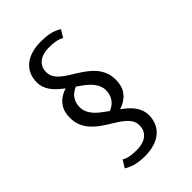

<svg xmlns="http://www.w3.org/2000/svg" viewBox="-275 -874 1201 1201"><g transform="rotate(-45 325.0 -274.0)"><path d="M436 -675.5Q412 -688.5 386 -692.5Q360 -696.5 331.5 -696.5Q307 -696.5 285 -691Q263 -685.5 246.2 -673.5Q229.5 -661.5 219.8 -643Q210 -624.5 210 -598.5Q210 -573.5 221.8 -554Q233.5 -534.5 253 -517.8Q272.5 -501 297 -485.8Q321.5 -470.5 347.5 -454.2Q373.5 -438 398 -419.2Q422.5 -400.5 442 -377.2Q461.5 -354 473.2 -324.8Q485 -295.5 485 -257.5Q485 -210.5 467.2 -179.2Q449.5 -148 418 -128.5Q408 -122 396.8 -117Q385.5 -112 373 -108L389 -96Q407 -82.5 422.8 -67Q438.5 -51.5 450 -34.2Q461.5 -17 468.2 2.8Q475 22.5 475 44Q475 82.5 461.5 113.2Q448 144 422.5 165.5Q397 187 359.8 198.5Q322.5 210 275.5 210Q234 210 199.8 202.2Q165.5 194.5 132 174L162 125.5Q186 138.5 212 142.5Q238 146.5 266.5 146.5Q291 146.5 313 141Q335 135.5 351.8 123.5Q368.5 111.5 378.2 93Q388 74.5 388 48.5Q388 23.5 376.2 4Q364.5 -15.5 345 -32.2Q325.5 -49 301 -64.2Q276.5 -79.5 250.5 -95.8Q224.5 -112 200 -130.8Q175.5 -149.5 156 -172.8Q136.5 -196 124.8 -225.2Q113 -254.5 113 -292.5Q113 -339.5 131 -370.8Q149 -402 179.5 -421Q200.5 -434 224.5 -441.5L209 -453.5Q191 -467.5 175.2 -483Q159.5 -498.5 148 -515.8Q136.5 -533 129.8 -552.5Q123 -572 123 -594Q123 -632.5 136.5 -663Q150 -693.5 175.5 -714.8Q201 -736 238 -747.2Q275 -758.5 322.5 -758.5Q363.5 -758.5 398 -751.5Q432.5 -744.5 466 -724ZM242.5 -383.5Q224 -368.5 213.5 -346Q203 -323.5 203 -293.5Q203 -274.5 209.8 -257.5Q216.5 -240.5 228 -225Q239.5 -209.5 255.2 -195.2Q271 -181 289 -168L320 -145.5Q340.5 -154 355.5 -166Q374 -181.5 384.5 -204Q395 -226.5 395 -256.5Q395 -275 388.2 -292.2Q381.5 -309.5 370 -325Q358.5 -340.5 342.8 -354.5Q327 -368.5 309 -381.5L277.5 -404Q259 -397 242.5 -383.5Z"/></g></svg>

Font: B612 Mono
Style: Regular
Weight: 400
Version: Version 1.005